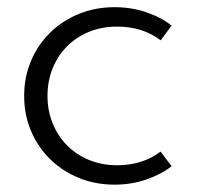

<svg xmlns="http://www.w3.org/2000/svg" viewBox="-20 -500 548 535"><path d="M299.1 14.5Q245.5 14.5 199.5 -4.3Q153.6 -23.2 119.8 -56.4Q85.9 -89.5 66.6 -134.8Q47.3 -180 47.3 -232.7Q47.3 -285.5 66.6 -330.7Q85.9 -375.9 119.8 -409.1Q153.6 -442.3 199.5 -461.1Q245.5 -480 299.1 -480Q345.5 -480 386.8 -466.1Q428.2 -452.3 458.2 -428.6L427.7 -387.7Q377.3 -425.9 306.4 -425.9Q263.2 -425.9 227.5 -411.1Q191.8 -396.4 166.1 -370.2Q140.5 -344.1 126.4 -308.9Q112.3 -273.6 112.3 -232.7Q112.3 -192.3 126.4 -157Q140.5 -121.8 166.1 -95.7Q191.8 -69.5 227.5 -54.5Q263.2 -39.5 306.8 -39.5Q341.4 -39.5 372 -49.1Q402.7 -58.6 427.3 -77.7L458.2 -36.8Q427.3 -13.2 386.4 0.7Q345.5 14.5 299.1 14.5Z"/></svg>

Font: Spartan
Style: Regular
Weight: 400
Designer: Matt Bailey, Mirko Velimirovic
Foundry: Matt Bailey
Version: Version 1.005